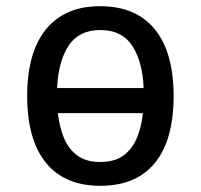

<svg xmlns="http://www.w3.org/2000/svg" viewBox="-20 -580 642 614"><path d="M300.8 14.2Q187 14.2 127 -59.3Q66.9 -132.8 66.9 -273.4Q66.9 -412.1 127 -486.3Q156.2 -522 198.7 -541Q241.2 -560.1 300.3 -560.1Q415 -560.1 475.1 -486.3Q535.2 -412.6 535.2 -272.9Q535.2 -132.3 475.3 -59.1Q415.5 14.2 300.8 14.2ZM439.5 -298.3Q435.5 -384.3 402.6 -434.1Q369.6 -483.9 300.8 -483.9Q232.4 -483.9 199.5 -434.1Q166.5 -384.3 162.6 -298.3ZM300.8 -62Q346.7 -62 375 -83Q403.3 -104 418 -139.4Q432.6 -174.8 437 -218.3H165Q169.9 -174.8 184.3 -139.4Q198.7 -104 226.8 -83Q254.9 -62 300.8 -62Z"/></svg>

Font: Vazir Code Hack
Style: Code-Hack
Weight: 400
Foundry: DejaVu fonts team - Redesigned by Saber Rastikerdar
Version: Version 1.1.2